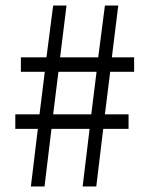

<svg xmlns="http://www.w3.org/2000/svg" viewBox="-20 -670 532 690"><path d="M116 -207H35V-259H122L141 -412H55V-464H147L171 -650H219L196 -464H333L357 -650H405L382 -464H462V-412H376L357 -259H442V-207H351L326 0H277L302 -207H165L140 0H91ZM308 -259 327 -412H190L171 -259Z"/></svg>

Font: Assistant-zap
Style: zap
Weight: 400
Designer: Hebrew By Ben Nathan, Latin by Paul Hunt
Version: Version 2.001